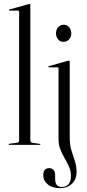

<svg xmlns="http://www.w3.org/2000/svg" viewBox="-20 -750 448 994"><path d="M137 -725V-23Q137 -12.5 149 -10.5L184.5 -5.5Q189 -5.5 189 -2.5Q189 0 185.5 0H28Q25 0 25 -2.5Q25 -5 32 -6.5L67 -10.5Q79 -12.5 79 -22.5V-690Q79 -695 74 -695H28.5Q26 -695 26 -697.5Q26 -700 29 -701L126.5 -728Q130.5 -729.5 133 -729.5Q137 -729.5 137 -725ZM309 -533.5Q291.5 -533.5 280.8 -546.2Q270 -559 270 -577.5Q270 -596.5 281.2 -609.2Q292.5 -622 309 -622Q326.5 -622 337.8 -609Q349 -596 349 -577.5Q349 -559 337.8 -546.2Q326.5 -533.5 309 -533.5ZM341 -37Q341 0 349.8 28.5Q358.5 57 367.5 83.8Q376.5 110.5 376.5 141Q376.5 176.5 353.5 200.2Q330.5 224 290.5 224Q251 224 227.5 204.8Q204 185.5 204 158Q204 120.5 234.5 120.5Q248.5 120.5 257 130Q265.5 139.5 265.5 155V176Q265.5 218 299.5 218Q323 218 335.2 202.8Q347.5 187.5 347.5 160.5Q347.5 136 337.8 114Q328 92 315.2 70.2Q302.5 48.5 292.8 24.2Q283 0 283 -30V-396.5Q283 -401.5 278 -401.5H233Q230 -401.5 230 -404Q230 -406.5 233 -407.5L328.5 -434.5Q335 -436 337 -436Q341 -436 341 -430Z"/></svg>

Font: Fraunces 144pt Light
Style: Regular
Weight: 300
Version: Version 1.000;[b76b70a41]